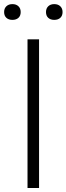

<svg xmlns="http://www.w3.org/2000/svg" viewBox="-54 -936 331 956"><path d="M83 0V-740H140.5V0ZM216 -837Q197.5 -837 186.2 -847.2Q175 -857.5 175 -876Q175 -894 186.2 -904.8Q197.5 -915.5 216 -915.5Q235 -915.5 246.2 -904.8Q257.5 -894 257.5 -876Q257.5 -857.5 246.2 -847.2Q235 -837 216 -837ZM8 -837Q-11 -837 -22.2 -847.2Q-33.5 -857.5 -33.5 -876Q-33.5 -894 -22.2 -904.8Q-11 -915.5 8 -915.5Q26.5 -915.5 37.8 -904.8Q49 -894 49 -876Q49 -857.5 37.8 -847.2Q26.5 -837 8 -837Z"/></svg>

Font: Encode Sans Semi Condensed Light
Style: Regular
Weight: 300
Width: 4
Designer: Multiple Designers
Foundry: Impallari Type
Version: Version 3.000; ttfautohint (v1.8.3) -l 8 -r 50 -G 200 -x 14 